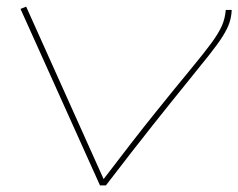

<svg xmlns="http://www.w3.org/2000/svg" viewBox="-20 -560 720 580"><path d="M300 0H282L42 -533L59 -540L293 -19Q385 -140 449 -219.5Q513 -299 554 -348.5Q595 -398 617.5 -428.5Q640 -459 650 -481.5Q660 -504 662 -530H680Q679 -509 673 -491Q667 -473 652.5 -450Q638 -427 611.5 -393.5Q585 -360 543.5 -309Q502 -258 442 -182.5Q382 -107 300 0Z"/></svg>

Font: Georama Extra Expanded Thin
Style: Italic
Weight: 100
Width: 8
Italic angle: -9°
Designer: Jean-Baptiste Levee
Foundry: Production Type
Version: Version 1.000